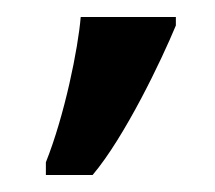

<svg xmlns="http://www.w3.org/2000/svg" viewBox="-20 -734 253 226"><path d="M187 -714H75C72 -677 56 -598 34 -543V-528H89C127 -573 170 -663 187 -704Z"/></svg>

Font: Noto Serif Thai Medium
Style: Regular
Weight: 500
Designer: Monotype Design Team
Foundry: Monotype Imaging Inc.
Version: Version 1.901;PS 001.901;hotconv 1.0.88;makeotf.lib2.5.64775